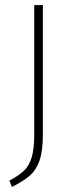

<svg xmlns="http://www.w3.org/2000/svg" viewBox="-20 -540 302 757"><path d="M149 -10Q149 55 136 92.5Q123 130 98 152Q73 174 27 197L17 172Q55 152 75 132.5Q95 113 105 80Q115 47 115 -10V-520H149Z"/></svg>

Font: FiraGO UltraLight
Style: Regular
Weight: 200
Designer: bBox Type
Foundry: bBox Type GmbH
Version: Version 1.001